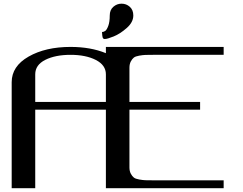

<svg xmlns="http://www.w3.org/2000/svg" viewBox="-20 -999 1290 1019"><path d="M562.5 -917Q562.5 -946.3 581.5 -962.9Q600.6 -979.5 625 -979.5Q650.4 -979.5 668.9 -962.9Q687.5 -946.3 687.5 -917Q687.5 -880.9 652.3 -850.1Q617.2 -819.3 583.5 -805.7Q549.8 -792 536.1 -792Q531.2 -792 528.3 -794.4Q525.4 -796.9 524.4 -801.8Q523.4 -806.6 522.9 -810.5Q522.5 -814.5 522 -820.8Q521.5 -827.1 521.5 -829.1Q530.3 -829.1 538.6 -835Q546.9 -840.8 554.7 -861.8Q562.5 -882.8 562.5 -917ZM167 -458H542V-604.5Q542 -653.3 488.8 -680.7Q435.5 -708 354.5 -708Q273.4 -708 220.2 -681.2Q167 -654.3 167 -604.5ZM1167 -750V-708H792Q764.6 -708 751.5 -707.5Q738.3 -707 718.8 -703.6Q699.2 -700.2 690.4 -693.4Q681.6 -686.5 674.3 -672.9Q667 -659.2 667 -639.6V-458H1042V-417H667V-110.4Q667 -90.8 674.3 -77.1Q681.6 -63.5 690.4 -56.6Q699.2 -49.8 718.8 -46.4Q738.3 -43 751.5 -42.5Q764.6 -42 792 -42H1167V0H542V-417H167V0H42V-562.5Q42 -647.5 131.8 -698.7Q221.7 -750 354.5 -750Q460.9 -750 542 -716.8V-750Z"/></svg>

Font: okolaks
Style: Bold
Weight: 600
Width: 8
Version: Version 000.6.0